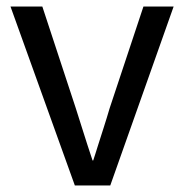

<svg xmlns="http://www.w3.org/2000/svg" viewBox="-20 -564 561 585"><path d="M211 -234 109 -544H12L208 1H316L509 -544H417L314 -234C303 -196 290 -157 278 -119C273 -104 269 -89 264 -75H262C251 -107 241 -140 230 -174C224 -194 217 -214 211 -234Z"/></svg>

Font: Bithumb Trading Sans
Style: Regular
Weight: 400
Designer: HamHyungwon
Foundry: Bithumb
Version: Version 1.300;FEAKit 1.0